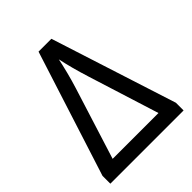

<svg xmlns="http://www.w3.org/2000/svg" viewBox="-200 -833 951 951"><g transform="rotate(-45 275.5 -357.0)"><path d="M320 -714H230L19 -55V0H532V-54ZM435 -79H114L232 -454C250 -511 264 -568 274 -616C284 -568 299 -511 318 -451Z"/></g></svg>

Font: Noto Sans Thai
Style: Regular
Weight: 400
Designer: Monotype Design Team
Foundry: Monotype Imaging Inc.
Version: Version 1.901